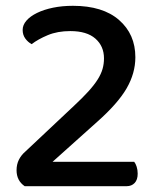

<svg xmlns="http://www.w3.org/2000/svg" viewBox="-20 -641 552 661"><path d="M58 -538Q58 -555 71 -570Q84 -585 107.5 -596.5Q131 -608 162.5 -614.5Q194 -621 231 -621Q334 -621 390 -572Q446 -523 446 -444Q446 -389 416 -337Q386 -285 315 -222L161 -84H442Q447 -78 450.5 -67Q454 -56 454 -43Q454 -22 443.5 -11Q433 0 416 0H65Q37 -19 37 -55Q37 -75 45 -91Q53 -107 67 -119L235 -277Q264 -304 284 -326Q304 -348 316 -367Q328 -386 333 -403.5Q338 -421 338 -440Q338 -482 308.5 -508Q279 -534 222 -534Q178 -534 144.5 -520Q111 -506 89 -489Q76 -496 67 -508.5Q58 -521 58 -538Z"/></svg>

Font: Baloo 2 Medium
Style: Regular
Weight: 500
Designer: Sarang Kulkarni and Ek Type
Foundry: Ek Type
Version: Version 1.640;hotconv 1.0.111;makeotfexe 2.5.65597; ttfautoh